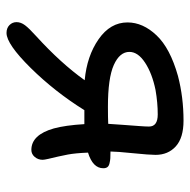

<svg xmlns="http://www.w3.org/2000/svg" viewBox="-17 -523 583 589"><g transform="rotate(90 274.5 -228.5)"><path d="M81.1 43Q65.9 43 56.9 33.9Q47.9 24.9 47.9 12.2Q47.9 -1 57.4 -13.7Q66.9 -26.4 90.8 -47.9Q174.3 -124 226.1 -196.8Q151.9 -203.6 100.3 -239.5Q48.8 -275.4 48.8 -328.1Q48.8 -375.5 88.4 -417.2Q127.9 -459 212.9 -482.9Q278.3 -500 350.1 -500Q402.8 -500 429 -476.3Q455.1 -452.6 455.1 -414.1Q455.1 -395.5 450 -345Q444.8 -294.4 444.8 -275.9Q458.5 -275.9 465.8 -275.4Q473.1 -274.9 481.2 -272.9Q489.3 -271 492.7 -266.4Q496.1 -261.7 496.1 -253.9Q496.1 -221.7 448.2 -207Q449.7 -168.5 454.1 -145Q456.1 -133.3 460.2 -115.7Q464.4 -98.1 467.3 -85.4Q470.2 -72.8 470.2 -67.9Q470.2 -53.7 461.4 -43.5Q452.6 -33.2 439.9 -33.2Q393.6 -33.2 374 -102.1Q364.3 -137.7 360.8 -195.8H356H317.9Q261.7 -105.5 188.5 -31.2Q115.2 43 81.1 43ZM139.2 -334Q139.2 -304.2 179.4 -286.1Q219.7 -268.1 307.1 -268.1Q342.8 -268.1 359.9 -269Q360.8 -284.7 363 -314.2Q365.2 -343.8 366.7 -364Q368.2 -384.3 368.2 -394Q368.2 -420.9 331.1 -420.9Q294.9 -420.9 255.9 -414.1Q205.6 -403.8 172.4 -382.1Q139.2 -360.4 139.2 -334Z"/></g></svg>

Font: Shantell Sans Irregular
Style: Regular
Weight: 400
Designer: Stephen Nixon, Anya Danilova, Shantell Martin
Foundry: Arrow Type
Version: Version 1.006;[9816181b4]